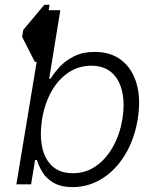

<svg xmlns="http://www.w3.org/2000/svg" viewBox="-20 -770 601 802"><path d="M165 -750H187L183.6 -727.5H231.9L185.5 -441.4H191.4Q206.1 -465.8 230.2 -491.7Q254.4 -517.6 290.3 -535.4Q326.2 -553.2 376 -553.2Q443.4 -553.2 488.3 -517.8Q533.2 -482.4 551 -418.9Q568.8 -355.5 555.2 -271.5Q541 -187 502.2 -123.3Q463.4 -59.6 407 -24.2Q350.6 11.2 283.7 11.7Q233.9 11.2 203.6 -6.6Q173.3 -24.4 157.5 -50.5Q141.6 -76.7 134.3 -101.6H126.5L109.9 0H48.3L133.3 -511.7H125.5L72.3 -616.2L77.1 -645ZM491.2 -272Q501.5 -335 490.7 -385.5Q480 -436 448 -465.6Q416 -495.1 360.8 -495.6Q307.6 -495.1 265.4 -466.6Q223.1 -438 194.8 -387.7Q166.5 -337.4 155.8 -272Q145.5 -206.1 156.2 -155.3Q167 -104.5 199 -75.4Q231 -46.4 284.2 -46.4Q338.4 -46.4 381.1 -76.4Q423.8 -106.4 452.1 -157.5Q480.5 -208.5 491.2 -272Z"/></svg>

Font: Inter Display Light
Style: Italic
Weight: 300
Italic angle: -9.39999°
Designer: Rasmus Andersson
Foundry: rsms
Version: Version 4.000;git-a52131595